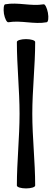

<svg xmlns="http://www.w3.org/2000/svg" viewBox="-30 -1034 289 1070"><path d="M17 -910C88 -922 160 -897 230 -910C239 -911 242 -935 237 -963C232 -990 221 -1012 213 -1010C142 -998 70 -1023 -1 -1010C-9 -1009 -12 -985 -8 -957C-3 -930 8 -908 17 -910ZM64 -800C64 -667 79 -533 79 -400C79 -267 64 -133 64 0C64 9 87 16 115 16C143 16 166 9 166 0C166 -133 150 -267 150 -400C150 -533 166 -667 166 -800C166 -809 143 -816 115 -816C87 -816 64 -809 64 -800Z"/></svg>

Font: Nupuram Condensed Medium
Style: Regular
Weight: 500
Width: 3
Designer: Santhosh Thottingal (santhosh.thottingal@gmail.com)
Foundry: SMC
Version: Version 1.000